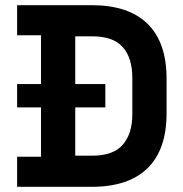

<svg xmlns="http://www.w3.org/2000/svg" viewBox="-20 -720 706 740"><path d="M46 0V-116H138V-584H46V-700H334Q475 -700 548.5 -628.5Q622 -557 622 -416V-284Q622 -143 548.5 -71.5Q475 0 334 0ZM270 -120H336Q416 -120 453 -162Q490 -204 490 -280V-420Q490 -497 453 -538.5Q416 -580 336 -580H270ZM46 -306V-396H386V-306Z"/></svg>

Font: Space 7353
Style: Regular
Weight: 400
Designer: Christine Claussen + Ruben Lyon  (Space 7353)
Version: Version 1.000;FEAKit 1.0